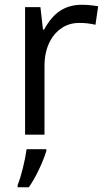

<svg xmlns="http://www.w3.org/2000/svg" viewBox="-20 -566 451 807"><path d="M85.4 -536.1H149.9L160.6 -441.9H165.5Q195.3 -496.6 233.6 -521.2Q272 -545.9 323.2 -545.9Q356 -545.9 392.6 -539.6L381.3 -461.9Q348.6 -469.7 313.5 -469.7Q272.9 -469.7 241.2 -449.5Q209.5 -429.2 190.4 -393.1Q167 -348.6 167 -288.1V0H85.4ZM91.8 61H174.8V68.8Q162.1 108.4 142.3 149.4Q122.6 190.4 101.1 221.2H54.2V211.4Q64.9 185.5 75.9 141.4Q86.9 97.2 91.8 61Z"/></svg>

Font: Viking Open Sans
Style: Regular
Weight: 400
Foundry: Ascender Corporation
Version: Version 2.001